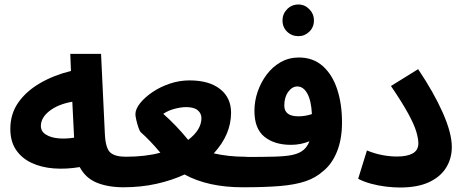

<svg xmlns="http://www.w3.org/2000/svg" viewBox="-20 -829 2070 855"><path d="M531 5Q461 5 411 -15.5Q361 -36 335 -85Q276 -75 220.5 -79Q165 -83 121 -103.5Q77 -124 51.5 -161.5Q26 -199 26 -255Q26 -322 61.5 -372.5Q97 -423 158 -458.5Q219 -494 296 -513L293 -589H430L447 -232Q450 -169 471 -150Q492 -131 541 -131Q576 -131 592 -112Q608 -93 608 -65Q608 -34 588 -14.5Q568 5 531 5ZM162 -268Q162 -244 184 -230Q206 -216 240 -213Q274 -210 310 -216L302 -376Q239 -365 200.5 -335Q162 -305 162 -268Z M528 5 538 -131Q583 -131 622 -135.5Q661 -140 694 -149Q649 -203 606 -241Q602 -245 596.5 -261Q591 -277 587 -294.5Q583 -312 583 -320Q583 -343 603.5 -369Q624 -395 658.5 -418.5Q693 -442 736 -456.5Q779 -471 824 -471Q911 -471 960 -432.5Q1009 -394 1009 -327Q1009 -230 932 -146Q999 -131 1071 -131Q1106 -131 1122 -112Q1138 -93 1138 -64Q1138 -33 1118 -14Q1098 5 1061 5Q906 5 802 -52Q746 -26 677 -10.5Q608 5 528 5ZM707 -322Q765 -271 818 -206Q877 -251 877 -303Q877 -324 860.5 -338Q844 -352 809 -352Q786 -352 757.5 -344.5Q729 -337 707 -322Z M1309 -668Q1279 -668 1258.5 -688Q1238 -708 1238 -738Q1238 -767 1258.5 -788Q1279 -809 1309 -809Q1337 -809 1357.5 -788Q1378 -767 1378 -738Q1378 -708 1357.5 -688Q1337 -668 1309 -668Z M1061 5 1071 -130Q1153 -130 1202.5 -131.5Q1252 -133 1279 -138.5Q1306 -144 1323 -155Q1346 -169 1358 -200Q1319 -184 1276 -184Q1202 -184 1157.5 -220Q1113 -256 1113 -335Q1113 -379 1127.5 -421Q1142 -463 1168 -497.5Q1194 -532 1230.5 -552.5Q1267 -573 1311 -573Q1374 -573 1417 -535Q1460 -497 1481.5 -431.5Q1503 -366 1503 -284Q1503 -209 1480.5 -153.5Q1458 -98 1419 -67Q1386 -37 1339.5 -21.5Q1293 -6 1225.5 -0.5Q1158 5 1061 5ZM1246 -359Q1246 -311 1309 -311Q1339 -311 1369 -321Q1366 -381 1348.5 -412.5Q1331 -444 1304 -444Q1281 -444 1263.5 -420Q1246 -396 1246 -359Z M1575 -33 1614 -159Q1648 -145 1682 -138.5Q1716 -132 1748 -132Q1793 -132 1818 -146Q1843 -160 1843 -191Q1843 -211 1834 -242Q1825 -273 1798.5 -322Q1772 -371 1721 -446L1842 -521Q1912 -417 1952 -326.5Q1992 -236 1992 -174Q1992 -124 1967 -83Q1942 -42 1891 -18Q1840 6 1761 6Q1733 6 1699 2Q1665 -2 1632 -11Q1599 -20 1575 -33Z"/></svg>

Font: Noto Sans Arabic SemCond
Style: Bold
Weight: 700
Width: 4
Designer: Monotype Design Team, Nadine Chahine, Nizar Qandah and Khaled Hosny
Foundry: Monotype Imaging Inc.
Version: Version 2.012; ttfautohint (v1.8.4.7-5d5b)